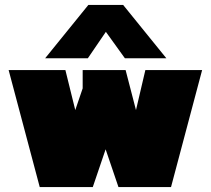

<svg xmlns="http://www.w3.org/2000/svg" viewBox="-20 -758 854 778"><path d="M163 -522 338 -738H479L654 -522H486L409 -629L336 -522ZM141 0 15 -474H245L285 -312L315 -400V-474H489L531 -312L569 -474H799L673 0H460L408 -153L356 0Z"/></svg>

Font: Boz Display
Style: Regular
Weight: 900
Version: Version 2.000; ttfautohint (v1.8.3)